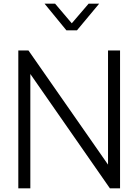

<svg xmlns="http://www.w3.org/2000/svg" viewBox="-20 -1018 747 1038"><path d="M79 -745H134L564 -128V-745H629V0H574L144 -618V0H79ZM221 -998H278L368 -892L459 -998H516L396 -854H339Z"/></svg>

Font: BLUETTI 2.0 Extralight
Style: Roman
Weight: 200
Designer: Stijn de Vries
Foundry: tokotype
Version: Version 2.005;October 31, 2023;FontCreator 14.0.0.2814 64-bi